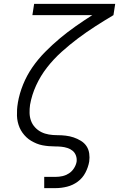

<svg xmlns="http://www.w3.org/2000/svg" viewBox="-20 -755 640 990"><path d="M208 215V157H267Q285 157 302.5 153Q320 149 335.5 139Q351 129 361.5 112.5Q372 96 375 79Q377 62 371.5 47Q366 32 354.5 22.5Q343 13 327.5 8Q312 3 296 1.5Q280 0 263.5 0Q247 0 230.5 -1.5Q214 -3 198.5 -6Q183 -9 168.5 -15Q154 -21 140.5 -29Q127 -37 116 -47.5Q105 -58 96 -70.5Q87 -83 81 -97Q75 -111 71.5 -126.5Q68 -142 67.5 -158Q67 -174 68 -190.5Q69 -207 72 -224V-225Q80 -272 99 -319Q118 -366 147 -408Q176 -450 212.5 -487Q249 -524 288.5 -557Q328 -590 370 -619.5Q412 -649 456 -677H147L156 -735H574L565 -677Q518 -649 472 -619.5Q426 -590 382 -557Q338 -524 297 -487Q256 -450 222.5 -407Q189 -364 166.5 -315Q144 -266 135 -215Q132 -194 132.5 -172.5Q133 -151 140 -132Q147 -113 161 -98Q175 -83 193 -74Q211 -65 232 -61.5Q253 -58 275 -58H276Q298 -58 319 -55.5Q340 -53 359.5 -46.5Q379 -40 397 -29Q415 -18 426 -1.5Q437 15 440 36Q443 57 440 78Q435 107 420.5 135Q406 163 381 181.5Q356 200 326 207.5Q296 215 267 215Z"/></svg>

Font: Iosevka Light Extended Oblique
Style: Regular
Weight: 300
Width: 7
Italic angle: -9°
Monospace: yes
Designer: Belleve Invis
Foundry: Belleve Invis
Version: Version 32.5.0; ttfautohint (v1.8.4)